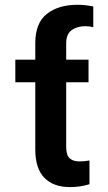

<svg xmlns="http://www.w3.org/2000/svg" viewBox="-20 -759 445 789"><path d="M343.8 -420.9H252V-155.3Q252 -122.1 265.9 -108.9Q279.8 -95.7 306.6 -95.7Q328.1 -95.7 347.7 -99.6V-2Q311 9.8 266.6 9.8Q200.2 9.8 162.6 -28.1Q125 -65.9 125 -145.5V-420.9H43V-513.7H125V-581.1Q125 -664.6 172.6 -701.9Q220.2 -739.3 297.9 -739.3Q331.1 -739.3 363.3 -732.4V-647.5Q345.7 -651.4 331.1 -651.4Q296.9 -651.4 274.4 -635Q252 -618.7 252 -581.1V-513.7H343.8Z"/></svg>

Font: Pretendard GOV SemiBold
Style: Regular
Weight: 600
Designer: Base glyphs from Inter by Rasmus Andersson; Hangeul glyphs from Noto Sans CJK(Source Han Sans) by Jang Soo-young and Kan
Foundry: Kil Hyung-jin
Version: Version 1.309